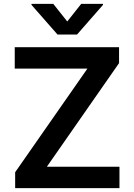

<svg xmlns="http://www.w3.org/2000/svg" viewBox="-20 -971 693 991"><path d="M596.6 0H58.2V-82L431.1 -616.8H56.1V-727.3H594.5V-645.2L221.9 -110.4H596.6ZM377.5 -792.6H277L142.4 -946V-951H255L327.1 -860.1L399.1 -951H511.7V-946Z"/></svg>

Font: Linik Sans SemiBold
Style: Regular
Weight: 600
Designer: Fonts by Rasmus Andersson / Changes by Cristiano Sobral with parts from Marc Monis
Foundry: rsms
Version: Version 3.020; ttfautohint (v1.6)